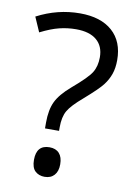

<svg xmlns="http://www.w3.org/2000/svg" viewBox="-84 -779 597 848"><g transform="rotate(10 214.5 -355.0)"><path d="M141.1 -196.8V-223.1Q141.1 -280.3 158.7 -317.1Q176.3 -354 224.1 -395Q290.5 -451.2 307.9 -479.5Q325.2 -507.8 325.2 -547.9Q325.2 -597.7 293.2 -624.8Q261.2 -651.9 201.2 -651.9Q162.6 -651.9 126 -642.8Q89.4 -633.8 42 -609.9L13.2 -675.8Q105.5 -724.1 206.1 -724.1Q299.3 -724.1 351.1 -678.2Q402.8 -632.3 402.8 -548.8Q402.8 -513.2 393.3 -486.1Q383.8 -459 365.2 -434.8Q346.7 -410.6 285.2 -356.9Q235.8 -314.9 220 -287.1Q204.1 -259.3 204.1 -212.9V-196.8ZM117.2 -51.8Q117.2 -118.2 175.8 -118.2Q204.1 -118.2 219.5 -101.1Q234.9 -84 234.9 -51.8Q234.9 -20.5 219.2 -3.2Q203.6 14.2 175.8 14.2Q150.4 14.2 133.8 -1.2Q117.2 -16.6 117.2 -51.8Z"/></g></svg>

Font: f08437224
Style: Regular
Weight: 400
Foundry: Ascender Corporation
Version: Version 1.10